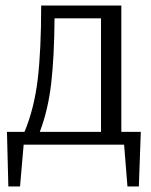

<svg xmlns="http://www.w3.org/2000/svg" viewBox="-20 -520 543 690"><path d="M176 -454Q175 -316 164 -220.5Q153 -125 123 -46H343V-454ZM486 -46 479 150H438L426 0H65L52 150H10L5 -46H68Q103 -130 115.5 -234.5Q128 -339 128 -500H416V-46Z"/></svg>

Font: Arsenal
Style: Regular
Weight: 400
Designer: Andrij Shevchenko
Foundry: Stairsfor.com
Version: Version 1.000